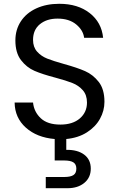

<svg xmlns="http://www.w3.org/2000/svg" viewBox="-20 -726 627 1011"><path d="M530 -190Q530 -143 506.5 -100.5Q483 -58 437.5 -29Q392 0 329 6V63Q388 62 423 88Q458 114 458 162Q458 209 424 237Q390 265 336 265H221V206H318Q351 206 366.5 196Q382 186 382 162Q382 139 366.5 129Q351 119 318 119H268V6Q174 -2 116 -54Q58 -106 57 -186H154Q159 -137 194.5 -103.5Q230 -70 298 -70Q363 -70 400.5 -102.5Q438 -135 438 -186Q438 -226 416 -251Q394 -276 361 -289Q328 -302 272 -317Q203 -335 161.5 -353Q120 -371 90.5 -409.5Q61 -448 61 -513Q61 -570 90 -614Q119 -658 171.5 -682Q224 -706 292 -706Q390 -706 452.5 -657Q515 -608 523 -527H423Q418 -567 381 -597.5Q344 -628 283 -628Q226 -628 190 -598.5Q154 -569 154 -516Q154 -478 175.5 -454Q197 -430 228.5 -417.5Q260 -405 317 -389Q386 -370 428 -351.5Q470 -333 500 -294.5Q530 -256 530 -190Z"/></svg>

Font: A Bank Premium Regular
Style: Regular
Weight: 400
Designer: Ninad Kale (Devanagari), Jonny Pinhorn (Latin), Htun Naung (Myanmar)
Foundry: Indian Type Foundry
Version: 4.004